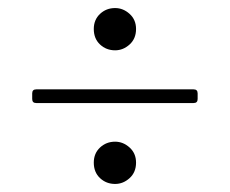

<svg xmlns="http://www.w3.org/2000/svg" viewBox="-20 -610 571 477"><path d="M266 -485Q244 -485 228.5 -499.5Q213 -514 213 -538Q213 -561 228.5 -575.5Q244 -590 266 -590Q286 -590 302 -575.5Q318 -561 318 -538Q318 -514 302 -499.5Q286 -485 266 -485ZM70 -354Q60 -354 60 -364V-378Q60 -388 70 -388H461Q471 -388 471 -378V-364Q471 -354 461 -354ZM266 -153Q244 -153 228.5 -167.5Q213 -182 213 -206Q213 -229 228.5 -243.5Q244 -258 266 -258Q286 -258 302 -243.5Q318 -229 318 -206Q318 -182 302 -167.5Q286 -153 266 -153Z"/></svg>

Font: Instrument Serif
Style: Regular
Weight: 400
Designer: Rodrigo Fuenzalida
Foundry: fragTYPE
Version: Version 1.000; ttfautohint (v1.8.4.7-5d5b);gftools[0.9.27]